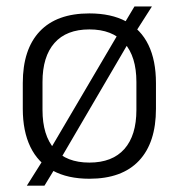

<svg xmlns="http://www.w3.org/2000/svg" viewBox="-20 -541 553 594"><path d="M256.5 12Q189.5 12 143.5 -13Q97.5 -38 74 -86.5Q50.5 -135 50.5 -204.5V-284Q50.5 -388.5 103 -444Q155.5 -499.5 256.5 -499.5Q324 -499.5 370 -474.8Q416 -450 439.2 -402Q462.5 -354 462.5 -284V-204.5Q462.5 -99.5 410 -43.8Q357.5 12 256.5 12ZM117.5 33.5H63L117.5 -53L131 -71.5L352.5 -448L361 -462.5L396 -521H450L398 -439.5L384.5 -420.5L164.5 -44.5L155 -28ZM256.5 -38Q327.5 -38 364.8 -80Q402 -122 402 -201V-287.5Q402 -366 364.8 -408Q327.5 -450 256.5 -450Q185.5 -450 148.5 -408Q111.5 -366 111.5 -287.5V-201Q111.5 -122 148.5 -80Q185.5 -38 256.5 -38Z"/></svg>

Font: Anek Kannada Medium Light
Style: Regular
Weight: 300
Version: Version 1.003